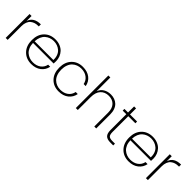

<svg xmlns="http://www.w3.org/2000/svg" viewBox="226 -1910 3088 3088"><g transform="rotate(45 1769.5 -366.0)"><path d="M127 -313V0H82V-543H127V-431.2Q168.9 -554.2 328.1 -554.2V-506.8H313Q275.9 -506.8 244.4 -497.1Q212.9 -487.3 185.5 -465.8Q158.2 -444.3 142.6 -405.3Q127 -366.2 127 -313Z M449.7 -291H875.5Q877.9 -345.7 861.3 -388.9Q844.7 -432.1 814.7 -458.5Q784.7 -484.9 746.8 -498.5Q709 -512.2 666.5 -512.2Q624 -512.2 586.4 -498.5Q548.8 -484.9 518.6 -458.3Q488.3 -431.6 470 -388.7Q451.7 -345.7 449.7 -291ZM916.5 -178.2Q900.4 -95.2 834.7 -43.7Q769 7.8 667.5 7.8Q551.3 7.8 477.5 -68.1Q403.8 -144 403.8 -272Q403.8 -399.9 477.1 -474.9Q550.3 -549.8 667.5 -549.8Q726.6 -549.8 775.4 -529.8Q824.2 -509.8 855.5 -476.1Q886.7 -442.4 903.6 -399.2Q920.4 -356 920.4 -308.1Q920.4 -272 918.5 -253.9H449.7Q451.2 -199.2 469.5 -155.8Q487.8 -112.3 518.3 -85.4Q548.8 -58.6 586.7 -44.7Q624.5 -30.8 667.5 -30.8Q747.6 -30.8 801.8 -70.6Q856 -110.4 869.6 -178.2Z M1028.8 -272Q1028.8 -399.4 1101.8 -474.6Q1174.8 -549.8 1291.5 -549.8Q1393.6 -549.8 1459 -498.8Q1524.4 -447.8 1540.5 -361.8H1493.7Q1480 -431.2 1425.5 -471.7Q1371.1 -512.2 1291.5 -512.2Q1247.1 -512.2 1208.5 -497.3Q1169.9 -482.4 1139.6 -453.6Q1109.4 -424.8 1092 -377.9Q1074.7 -331.1 1074.7 -272Q1074.7 -212.4 1092 -165.5Q1109.4 -118.7 1139.6 -89.6Q1169.9 -60.5 1208.5 -45.7Q1247.1 -30.8 1291.5 -30.8Q1371.6 -30.8 1425.8 -70.8Q1480 -110.8 1493.7 -181.2H1540.5Q1524.4 -95.7 1458.7 -43.9Q1393.1 7.8 1291.5 7.8Q1174.8 7.8 1101.8 -67.9Q1028.8 -143.6 1028.8 -272Z M1677.2 0V-740.2H1722.2V-428.2Q1745.6 -489.7 1799.3 -522Q1853 -554.2 1923.3 -554.2Q1969.2 -554.2 2008.1 -540Q2046.9 -525.9 2076.9 -497.6Q2106.9 -469.2 2124 -423.3Q2141.1 -377.4 2141.1 -317.9V0H2097.2V-314.9Q2097.2 -411.6 2047.9 -463.4Q1998.5 -515.1 1915 -515.1Q1827.1 -515.1 1774.7 -458.7Q1722.2 -402.3 1722.2 -293V0Z M2321.8 -145V-503.9H2239.7V-543H2321.8V-681.2H2366.7V-543H2527.8V-503.9H2366.7V-145Q2366.7 -84.5 2388.7 -62.3Q2410.6 -40 2466.8 -40H2527.8V0H2460Q2388.7 0 2355.2 -33.2Q2321.8 -66.4 2321.8 -145Z M2664.6 -291H3090.3Q3092.8 -345.7 3076.2 -388.9Q3059.6 -432.1 3029.5 -458.5Q2999.5 -484.9 2961.7 -498.5Q2923.8 -512.2 2881.3 -512.2Q2838.9 -512.2 2801.3 -498.5Q2763.7 -484.9 2733.4 -458.3Q2703.1 -431.6 2684.8 -388.7Q2666.5 -345.7 2664.6 -291ZM3131.3 -178.2Q3115.2 -95.2 3049.6 -43.7Q2983.9 7.8 2882.3 7.8Q2766.1 7.8 2692.4 -68.1Q2618.7 -144 2618.7 -272Q2618.7 -399.9 2691.9 -474.9Q2765.1 -549.8 2882.3 -549.8Q2941.4 -549.8 2990.2 -529.8Q3039.1 -509.8 3070.3 -476.1Q3101.6 -442.4 3118.4 -399.2Q3135.3 -356 3135.3 -308.1Q3135.3 -272 3133.3 -253.9H2664.6Q2666 -199.2 2684.3 -155.8Q2702.6 -112.3 2733.2 -85.4Q2763.7 -58.6 2801.5 -44.7Q2839.4 -30.8 2882.3 -30.8Q2962.4 -30.8 3016.6 -70.6Q3070.8 -110.4 3084.5 -178.2Z M3316.4 -313V0H3271.5V-543H3316.4V-431.2Q3358.4 -554.2 3517.6 -554.2V-506.8H3502.4Q3465.3 -506.8 3433.8 -497.1Q3402.3 -487.3 3375 -465.8Q3347.7 -444.3 3332 -405.3Q3316.4 -366.2 3316.4 -313Z"/></g></svg>

Font: SVN-Poppins ExtraLight
Style: Regular
Weight: 200
Designer: Ninad Kale (Devanagari), Jonny Pinhorn (Latin)
Foundry: Indian Type Foundry
Version: Version 3.002 2017